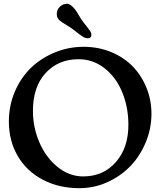

<svg xmlns="http://www.w3.org/2000/svg" viewBox="-20 -963 839 1004"><path d="M364.3 -807.6Q350.6 -818.4 326.4 -832.8Q302.2 -847.2 292 -856Q276.9 -868.7 276.9 -889.6Q276.9 -912.6 293.2 -928Q309.6 -943.4 330.1 -943.4Q349.1 -943.4 372.6 -913.6Q379.4 -905.3 391.4 -884.5Q403.3 -863.8 416 -846.7Q421.4 -839.8 430.2 -828.9Q439 -817.9 442.4 -813.2Q445.8 -808.6 450.4 -801.8Q455.1 -794.9 456.5 -790Q458 -785.2 458 -780.3Q458 -762.7 438.5 -762.7Q433.6 -762.7 428.7 -764.2Q423.8 -765.6 419.9 -767.3Q416 -769 408.9 -773.9Q401.9 -778.8 397.5 -782Q393.1 -785.2 382.1 -793.7Q371.1 -802.2 364.3 -807.6ZM26.4 -327.6Q26.4 -410.6 57.6 -483.9Q88.9 -557.1 141.8 -608.2Q194.8 -659.2 266.6 -688.7Q338.4 -718.3 417.5 -718.3Q494.6 -718.3 561.3 -690.7Q627.9 -663.1 673.8 -616Q719.7 -568.8 745.8 -504.4Q772 -439.9 772 -367.7Q772 -291 742.4 -219.5Q712.9 -147.9 662.6 -95.2Q612.3 -42.5 542.2 -10.7Q472.2 21 395 21Q287.6 21 203.4 -23.4Q119.1 -67.9 72.8 -147.2Q26.4 -226.6 26.4 -327.6ZM415 -40.5Q520.5 -40.5 585.9 -115.5Q651.4 -190.4 651.4 -309.6Q651.4 -401.4 619.6 -479.5Q587.9 -557.6 527.6 -605.5Q467.3 -653.3 390.6 -653.3Q285.2 -653.3 218.8 -581.3Q152.3 -509.3 152.3 -383.3Q152.3 -296.4 186.3 -217.8Q220.2 -139.2 281.2 -89.8Q342.3 -40.5 415 -40.5Z"/></svg>

Font: Cooper* Medium
Style: Regular
Weight: 500
Designer: Owen Earl
Foundry: indestructible type*
Version: Version 0.001